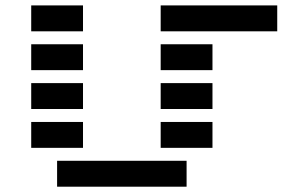

<svg xmlns="http://www.w3.org/2000/svg" viewBox="-20 -704 1163 724"><path d="M97.7 -585.9V-683.6H293V-585.9ZM1025.4 -683.6V-585.9H585.9V-683.6ZM97.7 -439.5V-537.1H293V-439.5ZM585.9 -439.5V-537.1H781.2V-439.5ZM97.7 -293V-390.6H293V-293ZM585.9 -293V-390.6H781.2V-293ZM97.7 -146.5V-244.1H293V-146.5ZM585.9 -146.5V-244.1H781.2V-146.5ZM195.3 0V-97.7H683.6V0Z"/></svg>

Font: Trigram
Style: Regular
Weight: 400
Designer: GGBotNet
Foundry: GGBotNet
Version: 1.05